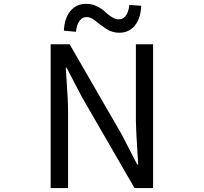

<svg xmlns="http://www.w3.org/2000/svg" viewBox="-20 -959 1040 979"><path d="M238.3 0V-733.4H335L601.6 -271.5L679.7 -120.1H684.6Q672.9 -297.9 672.9 -351.6V-733.4H760.7V0H666L398.4 -462.9L319.3 -614.3H315.4Q316.4 -590.8 319.8 -543.5Q323.2 -496.1 325.2 -457.5Q327.1 -418.9 327.1 -384.8V0ZM587.9 -792Q551.8 -792 521.5 -812Q491.2 -832 467.3 -852.1Q443.4 -872.1 421.9 -872.1Q399.4 -872.1 385.3 -852.5Q371.1 -833 367.2 -796.9L305.7 -802.7Q308.6 -866.2 338.9 -902.8Q369.1 -939.5 419.9 -939.5Q448.2 -939.5 473.6 -927.2Q499 -915 514.6 -899.9Q530.3 -884.8 549.3 -872.6Q568.4 -860.4 585 -860.4Q630.9 -860.4 639.6 -933.6L700.2 -929.7Q697.3 -865.2 667.5 -828.6Q637.7 -792 587.9 -792Z"/></svg>

Font: Gen Shin Gothic Monospace Regular
Style: Regular
Weight: 400
Designer: [Source Han Sans]
Ryoko NISHIZUKA  (kana & ideographs); Paul D. Hunt (Latin, Greek & Cyrillic); Wenlong ZHANG  (bopomofo
Version: Version 1.002.20150607